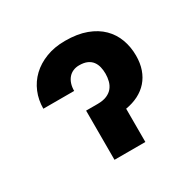

<svg xmlns="http://www.w3.org/2000/svg" viewBox="-123 -673 822 809"><g transform="rotate(-30 288.0 -269.0)"><path d="M284.8 -538.4Q344.5 -538.4 387.6 -522.4Q430.8 -506.4 458.6 -478.7Q486.5 -451 500 -414.1Q513.5 -377.1 513.5 -335.2Q513.5 -298.3 503.2 -268.8Q492.9 -239.3 473.7 -217.5Q454.5 -195.7 427 -181.6Q399.5 -167.6 365.4 -161.9V0H215.2V-239.3H271Q298.7 -239.3 316.8 -247.3Q334.9 -255.3 345.2 -268.5Q355.5 -281.6 359.7 -298.5Q364 -315.3 364 -333.1Q364 -350.5 360.3 -366.1Q356.5 -381.7 347.7 -393.6Q338.8 -405.5 323.5 -412.5Q308.2 -419.4 284.8 -419.4Q268.8 -419.4 255.5 -413.7Q242.2 -408 232.8 -397.2Q223.4 -386.4 218.2 -370.9Q213.1 -355.5 213.1 -336.3H63.2Q63.2 -378.6 78.5 -415.3Q93.8 -452.1 122.5 -479.4Q151.3 -506.7 192.3 -522.5Q233.3 -538.4 284.8 -538.4Z"/></g></svg>

Font: Cannonade
Style: Bold
Weight: 700
Designer: Rasmus Andersson
Foundry: rsms
Version: Version 3.012;git-f93a4a705